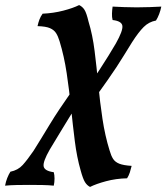

<svg xmlns="http://www.w3.org/2000/svg" viewBox="-127 -487 659 757"><path d="M228 250Q216 244 208 231Q200 218 191 185Q176 133 168 69.5Q160 6 153 -62.5Q146 -131 136 -198Q126 -265 108 -324Q102 -344 94 -356.5Q86 -369 70 -376Q54 -383 21 -384Q24 -398 28.5 -410Q33 -422 41 -433Q84 -435 122.5 -445Q161 -455 185 -467Q198 -461 206 -448.5Q214 -436 222 -402Q238 -350 246 -286Q254 -222 260.5 -153.5Q267 -85 277 -18.5Q287 48 305 106Q311 127 319 139.5Q327 152 343.5 158.5Q360 165 392 167Q389 180 385 192.5Q381 205 374 216Q330 217 291 227.5Q252 238 228 250ZM85 245Q66 243 40.5 242.5Q15 242 -10 242Q-36 242 -61.5 242.5Q-87 243 -107 245Q-104 229 -98.5 215Q-93 201 -86 190Q-56 184 -37.5 163.5Q-19 143 5 108Q17 89 33 63Q49 37 68 5.5Q87 -26 108.5 -58Q130 -90 151 -120L166 -56Q160 -47 145.5 -23Q131 1 111 33.5Q91 66 69 103Q42 150 45 168.5Q48 187 85 192Q88 203 88 217Q88 231 85 245ZM246 -99 233 -164Q248 -185 265.5 -212Q283 -239 300.5 -267Q318 -295 330 -316Q358 -366 355.5 -385Q353 -404 317 -408Q314 -419 314.5 -433.5Q315 -448 317 -461Q337 -460 362 -459Q387 -458 412 -458Q438 -458 464 -459Q490 -460 509 -461Q506 -446 500.5 -431.5Q495 -417 488 -406Q460 -401 439.5 -380.5Q419 -360 394 -321Q376 -292 361.5 -268.5Q347 -245 332 -222Q317 -199 296.5 -170Q276 -141 246 -99Z"/></svg>

Font: Vollkorn SemiBold
Style: Italic
Weight: 600
Italic angle: -11°
Designer: Friedrich Althausen
Foundry: Friedrich Althausen
Version: Version 5.000